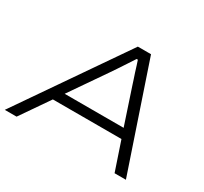

<svg xmlns="http://www.w3.org/2000/svg" viewBox="-147 -886 1155 1086"><g transform="rotate(30 430.5 -343.0)"><path d="M-7 0 466 -686H552L784 0H710L647 -187H199L70 0ZM241 -248H626L548 -483Q544 -496 538 -514Q532 -532 525.5 -551.5Q519 -571 513.5 -590Q508 -609 503 -622H495Q480 -599 462 -571.5Q444 -544 428 -520Q412 -496 403 -483Z"/></g></svg>

Font: Archivo Expanded ExtraLight
Style: Italic
Weight: 250
Width: 7
Italic angle: -10°
Designer: Hector Gatti
Foundry: Omnibus-Type
Version: Version 2.001